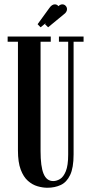

<svg xmlns="http://www.w3.org/2000/svg" viewBox="-20 -872 430 904"><path d="M203 12Q181 12 156.8 5Q132.5 -2 111.5 -20.5Q90.5 -39 77.5 -73.5Q64.5 -108 64.5 -163.5V-675.5H16V-700H219V-675.5H171V-160.5Q171 -88 185.2 -53.8Q199.5 -19.5 230.5 -19.5Q246.5 -19.5 262.8 -29.2Q279 -39 290 -66Q301 -93 301 -144V-675.5H257.5V-700H373.5V-675.5H326.5V-145Q326.5 -82 310.2 -48Q294 -14 266 -1Q238 12 203 12ZM171 -743.5 157 -758 212.5 -834.5Q224.5 -851.5 238 -851.5Q248.5 -851.5 255 -843Q264 -851.5 273.5 -851.5Q282.5 -851.5 289 -844.8Q295.5 -838 295.5 -829Q295.5 -815 280 -804L206.5 -743.5L192 -758L196 -763.5Z"/></svg>

Font: Imbue 50pt SemiBold
Style: Regular
Weight: 600
Designer: Tyler Finck
Foundry: Etcetera Type Company
Version: Version 1.102; ttfautohint (v1.8.3)